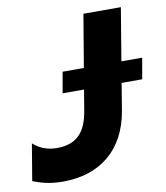

<svg xmlns="http://www.w3.org/2000/svg" viewBox="-100 -796 756 875"><g transform="rotate(-10 278.5 -358.5)"><path d="M574.2 -483.7H478L518.5 -727.3H345.2L304.3 -483.7H206L188.9 -386.7H288L272 -290.5C257.5 -204.5 220.5 -145.6 121.1 -145.6C85.6 -145.6 47.6 -154.1 11.4 -186.4L-17 -16.7C17 -3.6 57.2 9.9 121.8 9.9C291.5 9.9 411.6 -83.1 441.4 -262.1L462 -386.7H557.2Z"/></g></svg>

Font: TID UI Extra Bold
Style: Italic
Weight: 800
Italic angle: -9.39999°
Designer: The TID Project Authors
Foundry: Bakken & Bæck
Version: Version 1.001;hotconv 1.0.109;makeotfexe 2.5.65596